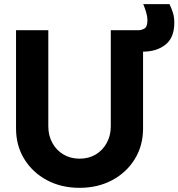

<svg xmlns="http://www.w3.org/2000/svg" viewBox="-20 -890 857 922"><path d="M362 12Q450 12 519 -25Q588 -62 627.5 -126.5Q667 -191 667 -273V-642Q732 -642 774.5 -675.5Q817 -709 817 -781Q817 -808 810.5 -828.5Q804 -849 794 -870H668Q676 -851 682 -830.5Q688 -810 688 -794Q688 -761 673.5 -753Q659 -745 647 -745H512V-283Q512 -239 492.5 -203.5Q473 -168 439.5 -148Q406 -128 362 -128Q319 -128 285 -148Q251 -168 231.5 -203.5Q212 -239 212 -283V-745H57V-273Q57 -191 96.5 -126.5Q136 -62 205 -25Q274 12 362 12Z"/></svg>

Font: Plus Jakarta Sans ExtraBold
Style: Regular
Weight: 800
Designer: Gumpita Rahayu
Foundry: Tokotype
Version: Version 2.004; ttfautohint (v1.8.3)